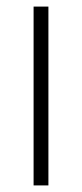

<svg xmlns="http://www.w3.org/2000/svg" viewBox="-20 -563 250 583"><path d="M82 0V-543H127V0Z"/></svg>

Font: Poppins ExtraLight
Style: Regular
Weight: 275
Designer: Ninad Kale (Devanagari), Jonny Pinhorn (Latin)
Foundry: Indian Type Foundry
Version: Version 3.200;PS 1.000;hotconv 16.6.54;makeotf.lib2.5.65590